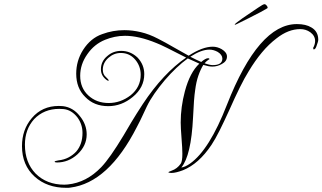

<svg xmlns="http://www.w3.org/2000/svg" viewBox="-20 -800 1540 917"><path d="M296 97Q205 97 146 44Q85 -11 85 -102Q85 -181 132 -236Q181 -294 261 -294Q266 -294 271.5 -293.5Q277 -293 281 -293Q329 -287 361 -246Q394 -206 394 -158Q394 -104 350 -63Q307 -24 252 -24Q241 -24 241 -28Q241 -31 259 -34Q286 -37 307 -48Q328 -59 344 -76Q374 -111 374 -165Q374 -206 350 -239Q322 -275 284 -279Q280 -279 274.5 -279.5Q269 -280 263 -280Q190 -280 143 -231Q99 -182 99 -109Q99 -24 150 29Q203 82 287 82Q292 82 296.5 81.5Q301 81 304 81Q393 72 464 -2Q505 -45 570 -153Q585 -179 607.5 -216.5Q630 -254 662 -303Q711 -377 763 -432.5Q815 -488 869 -525Q755 -584 728 -594Q643 -629 577 -629Q552 -629 528 -624Q504 -619 482 -610Q430 -589 397 -541Q363 -493 363 -438Q363 -380 402 -344Q441 -308 499 -308Q556 -308 604 -345Q652 -384 652 -443Q652 -484 626 -515Q599 -547 557 -547Q524 -547 498 -524Q471 -500 471 -467Q471 -445 485 -433Q499 -420 499 -416Q499 -415 498.5 -414.5Q498 -414 498 -414Q495 -414 489 -418Q462 -438 462 -469Q462 -507 492 -532Q520 -557 559 -557Q603 -557 637 -525Q669 -491 669 -446Q669 -382 614 -337Q561 -293 497 -293Q429 -293 387 -337Q344 -379 344 -448Q344 -510 377 -562Q413 -618 468 -637Q519 -656 574 -656Q612 -656 652.5 -646.5Q693 -637 735 -615Q772 -596 808 -575Q844 -554 881 -534Q947 -577 996 -577Q1018 -577 1039 -565Q1064 -550 1064 -530Q1064 -507 1039 -494Q1018 -482 994 -482Q977 -482 951 -490Q938 -469 927.5 -439Q917 -409 912 -369Q909 -350 906.5 -317.5Q904 -285 902 -239Q893 -56 846 0Q864 -2 888 -19Q980 -84 1064 -300Q1215 -685 1398 -685Q1441 -685 1467 -669Q1500 -650 1500 -610Q1500 -606 1498 -599Q1496 -592 1493 -584Q1487 -564 1479 -564Q1476 -564 1476 -570H1475Q1480 -579 1482.5 -587.5Q1485 -596 1485 -604Q1485 -629 1462 -646Q1441 -661 1414 -661Q1357 -661 1301 -617Q1264 -589 1231 -549.5Q1198 -510 1168 -460Q1148 -428 1125 -381.5Q1102 -335 1075 -274Q1050 -219 1029 -177Q1008 -135 990 -108Q929 -17 854 13Q838 19 824 22.5Q810 26 799 26Q790 26 786 24L784 23Q784 21 800 15Q826 6 843 -18Q851 -29 851 -66Q851 -78 850 -96.5Q849 -115 847 -140Q845 -166 844 -184Q843 -202 843 -215Q843 -289 863 -364Q887 -454 932 -496Q921 -501 907 -507.5Q893 -514 877 -521Q823 -482 767 -417Q740 -385 718 -353.5Q696 -322 681 -291Q673 -275 662 -250.5Q651 -226 634 -194Q498 73 316 96Q312 97 307 97Q302 97 296 97ZM996 -489Q1042 -489 1042 -520Q1042 -538 1020 -552Q1000 -563 980 -563Q941 -563 889 -529Q903 -522 916 -515.5Q929 -509 941 -504Q962 -522 974 -522Q980 -522 980 -518Q980 -515 976 -515Q966 -508 957 -498Q981 -489 996 -489ZM1101 -683Q1101 -685 1112 -693.5Q1123 -702 1137 -712Q1151 -722 1159 -727Q1189 -747 1213 -763.5Q1237 -780 1243 -780Q1249 -780 1255 -771.5Q1261 -763 1256 -760Q1250 -756 1224 -742Q1198 -728 1166.5 -712.5Q1135 -697 1111 -685Q1101 -680 1101 -683Z"/></svg>

Font: Imperial Script
Style: Regular
Weight: 400
Designer: Robert E. Leuschke
Foundry: Robert E. Leuschke
Version: Version 1.010; ttfautohint (v1.8.3)